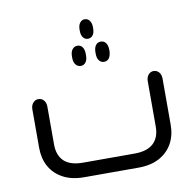

<svg xmlns="http://www.w3.org/2000/svg" viewBox="-75 -728 819 805"><g transform="rotate(-10 335.0 -326.0)"><path d="M308 -613Q308 -631 316 -641.5Q324 -652 336 -652Q349 -652 357 -641.5Q365 -631 365 -613V-608Q365 -589 357 -579Q349 -569 336 -569Q324 -569 316 -579Q308 -589 308 -608ZM287 -462Q274 -462 265.5 -472.5Q257 -483 257 -502V-507Q257 -527 265.5 -537.5Q274 -548 287 -548Q300 -548 308 -537.5Q316 -527 316 -507V-502Q316 -483 308 -472.5Q300 -462 287 -462ZM386 -462Q373 -462 365 -472.5Q357 -483 357 -502V-507Q357 -527 365 -537.5Q373 -548 386 -548Q400 -548 408 -537.5Q416 -527 416 -507V-502Q415 -483 407.5 -472.5Q400 -462 386 -462ZM451 0H220Q167 0 130 -20Q93 -40 74 -74.5Q55 -109 55 -154V-318Q55 -335 64.5 -345.5Q74 -356 87 -356Q101 -356 110 -345.5Q119 -335 119 -318V-157Q119 -111 145 -86Q171 -61 226 -61H445Q499 -61 525.5 -86Q552 -111 552 -157V-350Q552 -367 561 -377.5Q570 -388 583 -388Q597 -388 606 -377.5Q615 -367 615 -350V-154Q615 -109 596 -74.5Q577 -40 540.5 -20Q504 0 451 0Z"/></g></svg>

Font: Beiruti
Style: Regular
Weight: 400
Designer: Arlette Boutros
Foundry: Boutros
Version: Version 1.41